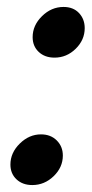

<svg xmlns="http://www.w3.org/2000/svg" viewBox="-20 -536 266 553"><path d="M74 -429Q74 -463 101 -489.5Q128 -516 163 -516Q191 -516 207.5 -498.5Q224 -481 224 -455Q224 -421 198 -395.5Q172 -370 137 -370Q109 -370 91.5 -386.5Q74 -403 74 -429ZM10 -62Q10 -96 37 -122.5Q64 -149 98 -149Q126 -149 143.5 -131.5Q161 -114 161 -88Q161 -54 134.5 -28.5Q108 -3 73 -3Q45 -3 27.5 -19.5Q10 -36 10 -62Z"/></svg>

Font: Niramit SemiBold
Style: Italic
Weight: 600
Italic angle: -10°
Designer: Katatrad Aksorn Co.,Ltd.
Foundry: Cadson Demak Co.,Ltd.
Version: Version 1.001; ttfautohint (v1.6)